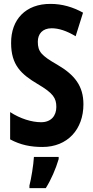

<svg xmlns="http://www.w3.org/2000/svg" viewBox="-20 -744 478 985"><path d="M408 -209C408 -303 363 -360 274 -412C192 -459 174 -479 174 -530C174 -570 198 -599 245 -599C281 -599 322 -586 368 -558L406 -679C354 -708 298 -724 240 -724C112 -725 36 -644 37 -523C37 -410 89 -363 173 -313C253 -266 269 -241 269 -195C269 -151 243 -117 191 -117C143 -117 84 -135 32 -169V-29C86 0 138 10 198 10C326 10 408 -80 408 -209ZM281 72V61H154C152 101 140 174 131 208V221H215C242 178 266 123 281 72Z"/></svg>

Font: Noto Sans Arabic UI XCn
Style: Bold
Weight: 700
Width: 2
Designer: Monotype Design Team, Nadine Chahine and Nizar Qandah
Foundry: Monotype Imaging Inc.
Version: Version 2.010